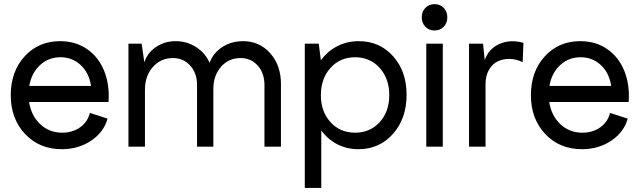

<svg xmlns="http://www.w3.org/2000/svg" viewBox="-20 -712 3104 932"><path d="M279.8 12.2Q171.4 12.2 101.8 -61.5Q32.2 -135.3 32.2 -250Q32.2 -364.7 99.6 -438.5Q167 -512.2 272 -512.2Q347.2 -512.2 403.1 -473.4Q459 -434.6 485.8 -367.4Q512.7 -300.3 506.8 -216.8H121.1Q131.8 -149.9 175.5 -108.9Q219.2 -67.9 282.2 -67.9Q333 -67.9 369.9 -94.7Q406.7 -121.6 416 -164.1L502 -136.2Q483.9 -70.3 422.4 -29.1Q360.8 12.2 279.8 12.2ZM122.1 -294.9H421.9Q412.6 -357.9 371.8 -396Q331.1 -434.1 273.9 -434.1Q215.3 -434.1 174.1 -395.8Q132.8 -357.4 122.1 -294.9Z M603.5 0V-500H667.5L680.7 -409.2Q694.8 -455.1 736.8 -483.6Q778.8 -512.2 833.5 -512.2Q887.2 -512.2 931.9 -483.4Q976.6 -454.6 997.6 -407.2Q1014.6 -454.6 1058.8 -483.4Q1103 -512.2 1159.7 -512.2Q1239.7 -512.2 1291.7 -453.6Q1343.8 -395 1343.8 -304.2V0H1263.7V-299.8Q1263.7 -356.9 1231 -393.6Q1198.2 -430.2 1147.5 -430.2Q1089.8 -430.2 1052.7 -387.7Q1015.6 -345.2 1015.6 -279.8V0H936.5V-299.8Q936.5 -356.9 903.3 -393.6Q870.1 -430.2 819.3 -430.2Q760.3 -430.2 721.9 -386.7Q683.6 -343.3 683.6 -275.9V0Z M1719.7 12.2Q1664.1 12.2 1617.4 -11.7Q1570.8 -35.6 1539.6 -79.1V200.2H1459.5V-500H1527.3L1537.6 -418.9Q1568.8 -462.9 1616.7 -487.5Q1664.6 -512.2 1721.7 -512.2Q1822.8 -512.2 1888.2 -439Q1953.6 -365.7 1953.6 -252Q1953.6 -136.7 1887.7 -62.3Q1821.8 12.2 1719.7 12.2ZM1869.6 -250Q1869.6 -330.6 1823 -382.3Q1776.4 -434.1 1703.6 -434.1Q1630.9 -434.1 1584.2 -382.3Q1537.6 -330.6 1537.6 -250Q1537.6 -170.4 1584.2 -119.1Q1630.9 -67.9 1703.6 -67.9Q1776.4 -67.9 1823 -119.1Q1869.6 -170.4 1869.6 -250Z M2049.3 -500H2129.4V0H2049.3ZM2133.8 -582Q2116.2 -564 2089.4 -564Q2062.5 -564 2044.9 -582Q2027.3 -600.1 2027.3 -627.9Q2027.3 -655.8 2044.9 -673.8Q2062.5 -691.9 2089.4 -691.9Q2116.2 -691.9 2133.8 -673.8Q2151.4 -655.8 2151.4 -627.9Q2151.4 -600.1 2133.8 -582Z M2256.8 0V-500H2324.7L2333 -419.9Q2351.6 -475.1 2404.1 -498.5Q2456.5 -522 2521 -503.9L2517.1 -410.2Q2486.8 -425.3 2455.1 -426Q2423.3 -426.8 2397 -414.6Q2370.6 -402.3 2353.8 -373.5Q2336.9 -344.7 2336.9 -304.2V0Z M2804.7 12.2Q2696.3 12.2 2626.7 -61.5Q2557.1 -135.3 2557.1 -250Q2557.1 -364.7 2624.5 -438.5Q2691.9 -512.2 2796.9 -512.2Q2872.1 -512.2 2928 -473.4Q2983.9 -434.6 3010.7 -367.4Q3037.6 -300.3 3031.7 -216.8H2646Q2656.7 -149.9 2700.4 -108.9Q2744.1 -67.9 2807.1 -67.9Q2857.9 -67.9 2894.8 -94.7Q2931.6 -121.6 2940.9 -164.1L3026.9 -136.2Q3008.8 -70.3 2947.3 -29.1Q2885.7 12.2 2804.7 12.2ZM2647 -294.9H2946.8Q2937.5 -357.9 2896.7 -396Q2856 -434.1 2798.8 -434.1Q2740.2 -434.1 2699 -395.8Q2657.7 -357.4 2647 -294.9Z"/></svg>

Font: Apfel Grotezk
Style: Regular
Weight: 400
Designer: Luigi Gorlero
Foundry: © 2023, Luigi Gorlero & Collletttivo
Version: Version 2.000;Glyphs 3.2 (3217)